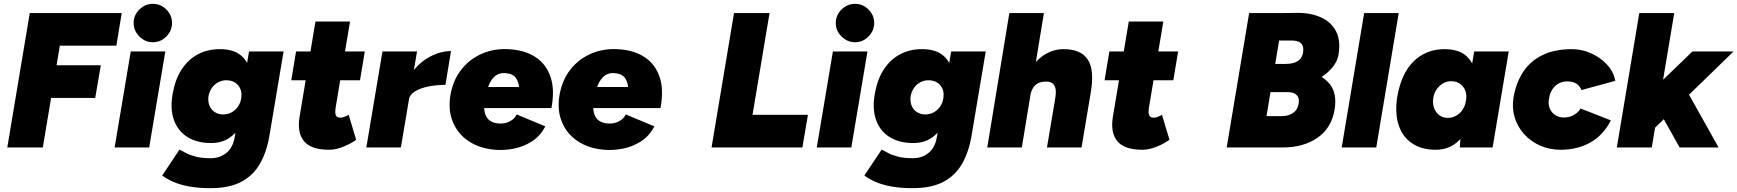

<svg xmlns="http://www.w3.org/2000/svg" viewBox="-20 -768 9049 1000"><path d="M18 0 135 -700H320L203 0ZM201 -258 230 -428H505L476 -258ZM247 -530 275 -700H614L586 -530Z M577 0 661 -500H841L757 0ZM776 -548Q736 -548 706 -578Q676 -608 676 -648Q676 -689 706 -718.5Q736 -748 776 -748Q817 -748 846.5 -718.5Q876 -689 876 -648Q876 -608 846.5 -578Q817 -548 776 -548Z M1076 212Q1010 212 961.5 202.5Q913 193 880 178Q847 163 825 146L915 11Q930 19 950 29.5Q970 40 1000.5 48Q1031 56 1078 56Q1125 56 1159 28.5Q1193 1 1202 -52L1277 -500H1457L1383 -60Q1369 23 1334 84.5Q1299 146 1236.5 179Q1174 212 1076 212ZM1080 -23Q1005 -23 955 -55Q905 -87 885 -145.5Q865 -204 880 -283Q893 -356 926.5 -407Q960 -458 1010.5 -485Q1061 -512 1125 -512Q1197 -512 1236 -478.5Q1275 -445 1285 -386.5Q1295 -328 1281 -251Q1268 -179 1241.5 -128Q1215 -77 1175 -50Q1135 -23 1080 -23ZM1142 -172Q1166 -172 1185.5 -182.5Q1205 -193 1218.5 -211.5Q1232 -230 1236 -255Q1241 -283 1232 -304.5Q1223 -326 1204 -338Q1185 -350 1159 -350Q1136 -350 1116.5 -339.5Q1097 -329 1084 -311Q1071 -293 1066 -268Q1062 -241 1070.5 -219Q1079 -197 1098 -184.5Q1117 -172 1142 -172Z M1694 12Q1601 12 1564 -32Q1527 -76 1540 -158L1623 -656H1803L1728 -207Q1724 -179 1729.5 -167Q1735 -155 1754 -155Q1762 -155 1775 -160Q1788 -165 1796 -170L1835 -40Q1808 -20 1768.5 -4Q1729 12 1694 12ZM1497 -350 1522 -500H1880L1855 -350Z M1888 0 1972 -500H2152L2068 0ZM2068 -251Q2082 -332 2123.5 -388Q2165 -444 2220 -473Q2275 -502 2329 -502L2300 -326Q2253 -326 2211 -317.5Q2169 -309 2141.5 -292Q2114 -275 2110 -251Z M2558 12Q2477 5 2420.5 -33Q2364 -71 2338.5 -133Q2313 -195 2326 -272Q2339 -350 2383 -406Q2427 -462 2494 -490Q2561 -518 2641 -511Q2718 -505 2771.5 -469Q2825 -433 2847.5 -367Q2870 -301 2852 -205H2676Q2685 -258 2684.5 -297.5Q2684 -337 2668 -360.5Q2652 -384 2614 -387Q2583 -390 2561.5 -374Q2540 -358 2526.5 -326Q2513 -294 2505 -248Q2498 -204 2506 -177.5Q2514 -151 2532.5 -139Q2551 -127 2575 -125Q2608 -122 2634.5 -135.5Q2661 -149 2671 -172L2820 -110Q2794 -59 2749.5 -31Q2705 -3 2654.5 6.5Q2604 16 2558 12ZM2437 -205 2438 -315H2776V-205Z M3126 12Q3045 5 2988.5 -33Q2932 -71 2906.5 -133Q2881 -195 2894 -272Q2907 -350 2951 -406Q2995 -462 3062 -490Q3129 -518 3209 -511Q3286 -505 3339.5 -469Q3393 -433 3415.5 -367Q3438 -301 3420 -205H3244Q3253 -258 3252.5 -297.5Q3252 -337 3236 -360.5Q3220 -384 3182 -387Q3151 -390 3129.5 -374Q3108 -358 3094.5 -326Q3081 -294 3073 -248Q3066 -204 3074 -177.5Q3082 -151 3100.5 -139Q3119 -127 3143 -125Q3176 -122 3202.5 -135.5Q3229 -149 3239 -172L3388 -110Q3362 -59 3317.5 -31Q3273 -3 3222.5 6.5Q3172 16 3126 12ZM3005 -205 3006 -315H3344V-205Z M3686 0 3803 -700H3988L3871 0ZM3790 0 3819 -170H4188L4159 0Z M4234 0 4318 -500H4498L4414 0ZM4433 -548Q4393 -548 4363 -578Q4333 -608 4333 -648Q4333 -689 4363 -718.5Q4393 -748 4433 -748Q4474 -748 4503.5 -718.5Q4533 -689 4533 -648Q4533 -608 4503.5 -578Q4474 -548 4433 -548Z M4733 212Q4667 212 4618.5 202.5Q4570 193 4537 178Q4504 163 4482 146L4572 11Q4587 19 4607 29.5Q4627 40 4657.5 48Q4688 56 4735 56Q4782 56 4816 28.5Q4850 1 4859 -52L4934 -500H5114L5040 -60Q5026 23 4991 84.5Q4956 146 4893.5 179Q4831 212 4733 212ZM4737 -23Q4662 -23 4612 -55Q4562 -87 4542 -145.5Q4522 -204 4537 -283Q4550 -356 4583.5 -407Q4617 -458 4667.5 -485Q4718 -512 4782 -512Q4854 -512 4893 -478.5Q4932 -445 4942 -386.5Q4952 -328 4938 -251Q4925 -179 4898.5 -128Q4872 -77 4832 -50Q4792 -23 4737 -23ZM4799 -172Q4823 -172 4842.5 -182.5Q4862 -193 4875.5 -211.5Q4889 -230 4893 -255Q4898 -283 4889 -304.5Q4880 -326 4861 -338Q4842 -350 4816 -350Q4793 -350 4773.5 -339.5Q4754 -329 4741 -311Q4728 -293 4723 -268Q4719 -241 4727.5 -219Q4736 -197 4755 -184.5Q4774 -172 4799 -172Z M5122 0 5237 -700H5417L5302 0ZM5433 0 5476 -256 5661 -286 5613 0ZM5476 -256Q5481 -285 5478 -303.5Q5475 -322 5464 -332Q5453 -342 5434 -343Q5396 -345 5374 -326Q5352 -307 5345 -266H5296Q5309 -345 5342 -400Q5375 -455 5421 -483.5Q5467 -512 5519 -512Q5611 -512 5646 -457Q5681 -402 5661 -286Z M5930 12Q5837 12 5800 -32Q5763 -76 5776 -158L5859 -656H6039L5964 -207Q5960 -179 5965.5 -167Q5971 -155 5990 -155Q5998 -155 6011 -160Q6024 -165 6032 -170L6071 -40Q6044 -20 6004.5 -4Q5965 12 5930 12ZM5733 -350 5758 -500H6116L6091 -350Z M6418 0 6445 -163H6655Q6694 -163 6719 -183Q6744 -203 6745 -244Q6745 -264 6730 -276Q6715 -288 6688 -288H6466L6489 -426L6603 -421Q6708 -421 6787 -400Q6866 -379 6905.5 -330.5Q6945 -282 6931 -197Q6915 -101 6842 -50.5Q6769 0 6662 0ZM6369 0 6486 -700H6666L6549 0ZM6456 -276 6483 -435H6675Q6722 -435 6745 -454.5Q6768 -474 6768 -510Q6768 -534 6752.5 -545.5Q6737 -557 6707 -557H6503L6527 -698L6732 -701Q6805 -702 6859 -678Q6913 -654 6938.5 -605Q6964 -556 6951 -482Q6943 -434 6894.5 -391Q6846 -348 6768.5 -321Q6691 -294 6594 -294Z M6968 0 7085 -700H7265L7148 0Z M7583 0 7590 -93 7658 -500H7838L7754 0ZM7458 12Q7383 12 7333 -22.5Q7283 -57 7263.5 -120Q7244 -183 7258 -267Q7268 -325 7289 -370.5Q7310 -416 7341.5 -447.5Q7373 -479 7414 -495.5Q7455 -512 7503 -512Q7578 -512 7617.5 -476Q7657 -440 7667.5 -377.5Q7678 -315 7664 -233Q7654 -175 7636.5 -129.5Q7619 -84 7593.5 -52.5Q7568 -21 7534 -4.5Q7500 12 7458 12ZM7521 -154Q7539 -154 7554.5 -160.5Q7570 -167 7582.5 -178.5Q7595 -190 7603.5 -206.5Q7612 -223 7615 -243Q7623 -288 7600 -316.5Q7577 -345 7538 -345Q7521 -345 7505.5 -338.5Q7490 -332 7477.5 -320.5Q7465 -309 7456.5 -293Q7448 -277 7445 -257Q7439 -213 7461 -183.5Q7483 -154 7521 -154Z M8109 12Q8051 12 8002 -9.5Q7953 -31 7918.5 -69Q7884 -107 7869 -156.5Q7854 -206 7863 -261Q7876 -336 7912.5 -392.5Q7949 -449 8012.5 -480.5Q8076 -512 8167 -512Q8219 -512 8267 -490.5Q8315 -469 8349.5 -432Q8384 -395 8393 -347L8217 -299Q8207 -322 8189 -333Q8171 -344 8143 -344Q8115 -344 8095 -331.5Q8075 -319 8063 -299Q8051 -279 8048 -254Q8042 -226 8051.5 -203.5Q8061 -181 8080.5 -168.5Q8100 -156 8124 -156Q8155 -156 8178.5 -170Q8202 -184 8212 -203L8370 -141Q8330 -63 8262.5 -25.5Q8195 12 8109 12Z M8401 0 8518 -700H8700L8583 0ZM8592 -95 8504 -220 8795 -500H9009ZM8728 0 8616 -200 8750 -323 8931 0Z"/></svg>

Font: Figtree Light Black
Style: Italic
Weight: 900
Italic angle: -9.5°
Version: Version 2.000